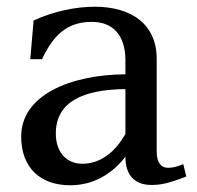

<svg xmlns="http://www.w3.org/2000/svg" viewBox="-20 -536 586 571"><path d="M262 -516C204 -516 138 -502 80 -475L70 -360H105C137 -428 177 -471 253 -471C315 -471 353 -432 353 -357V-315C189 -314 43 -253 43 -130C43 -37 100 15 189 15C256 15 312 -17 353 -70V-69C353 -19 377 14 430 14C456 14 477 11 534 -11L525 -48C504 -39 492 -37 479 -37C458 -37 446 -54 446 -85V-361C446 -463 372 -516 262 -516ZM146 -139C146 -233 227 -270 353 -271V-138C322 -82 277 -49 225 -49C178 -49 146 -83 146 -139Z"/></svg>

Font: LT Superior Serif Medium
Style: Regular
Weight: 500
Designer: Daniel Lyons
Foundry: LyonsType
Version: Version 2.120;FEAKit 1.0